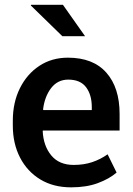

<svg xmlns="http://www.w3.org/2000/svg" viewBox="-20 -782 562 812"><path d="M280.8 10.3Q205.6 10.3 150.4 -23.2Q95.2 -56.6 64.7 -115.7Q34.2 -174.8 34.2 -251V-271.5Q34.2 -348.6 64.2 -408.9Q94.2 -469.2 146.7 -503.7Q199.2 -538.1 267.1 -538.1Q374 -538.1 429.9 -474.6Q485.8 -411.1 485.8 -300.3V-230H161.6L160.6 -227.5Q163.6 -165 196.8 -124.8Q230 -84.5 291.5 -84.5Q334.5 -84.5 369.6 -96.2Q404.8 -107.9 435.1 -129.4L473.1 -52.2Q441.9 -25.4 393.8 -7.6Q345.7 10.3 280.8 10.3ZM163.6 -316.4H368.2V-329.1Q368.2 -380.9 344 -413.1Q319.8 -445.3 268.6 -445.3Q223.6 -445.3 196 -409.2Q168.5 -373 162.1 -318.8ZM339.8 -628.9H243.7L110.4 -758.8L111.3 -761.7H246.1Z"/></svg>

Font: Roboto Slab Medium
Style: Regular
Weight: 500
Designer: Google
Version: Version 2.001; ttfautohint (v1.8.3)